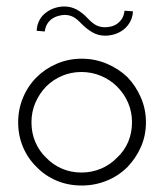

<svg xmlns="http://www.w3.org/2000/svg" viewBox="-20 -565 505 592"><path d="M373 -50Q399 -77 414.5 -112Q430 -147 430 -188Q430 -228 414.5 -264Q399 -300 373 -327Q346 -353 309.5 -368.5Q273 -384 232 -384Q191 -384 155 -368.5Q119 -353 93 -327Q66 -300 51 -264Q36 -228 36 -188Q36 -147 51 -111.5Q66 -76 93 -50Q119 -23 154.5 -8Q190 7 232 7Q273 7 309.5 -8Q346 -23 373 -50ZM122 -79Q101 -99 89 -127Q77 -155 77 -188Q77 -220 89 -248Q101 -276 122 -298Q143 -319 171 -331Q199 -343 231 -343Q263 -343 291.5 -331Q320 -319 341 -298Q363 -276 375 -248Q387 -220 387 -188Q387 -155 375 -127Q363 -99 341 -79Q320 -57 291.5 -45Q263 -33 231 -33Q199 -33 171 -45Q143 -57 122 -79ZM360 -473Q372 -482 380.5 -496.5Q389 -511 390 -530L364 -532Q362 -516 355.5 -506.5Q349 -497 340 -491Q331 -485 321 -483Q311 -481 304 -481Q290 -481 278 -486.5Q266 -492 250 -509Q234 -526 216.5 -535.5Q199 -545 178 -545Q164 -545 149.5 -540.5Q135 -536 123 -527Q110 -518 102 -503.5Q94 -489 93 -470L118 -468Q120 -482 125.5 -491Q131 -500 139 -506Q149 -513 160 -516Q171 -519 179 -519Q193 -519 204.5 -513.5Q216 -508 232 -491Q248 -475 265.5 -465Q283 -455 304 -455Q319 -455 333.5 -459.5Q348 -464 360 -473Z"/></svg>

Font: Josefin Slab Thin
Style: Regular
Weight: 400
Version: Version 2.000